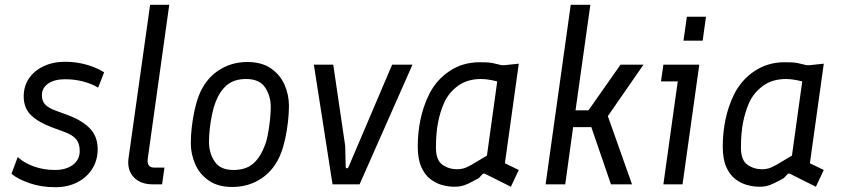

<svg xmlns="http://www.w3.org/2000/svg" viewBox="-20 -770 3533 802"><path d="M211 12Q152 12 103 -5Q54 -22 28 -44L54 -114Q81 -89 122 -74.5Q163 -60 209 -60Q256 -60 284.5 -81.5Q313 -103 313 -139Q313 -171 297.5 -189Q282 -207 249 -219L200 -237Q142 -258 110.5 -288Q79 -318 79 -367Q79 -410 101 -442.5Q123 -475 162.5 -493.5Q202 -512 252 -512Q297 -512 339 -500.5Q381 -489 415 -468L390 -404Q361 -421 326 -430Q291 -439 251 -439Q208 -439 181.5 -421Q155 -403 155 -372Q155 -347 169.5 -332.5Q184 -318 215 -307L264 -289Q323 -267 355.5 -233.5Q388 -200 388 -147Q388 -101 365.5 -65Q343 -29 303 -8.5Q263 12 211 12Z M618 0Q566 0 538 -30.5Q510 -61 517 -110L607 -750H687L597 -106Q595 -89 601.5 -79.5Q608 -70 624 -70H667L657 0Z M950 11Q891 11 852.5 -15.5Q814 -42 795.5 -84Q777 -126 777 -173Q777 -203 781 -238.5Q785 -274 792.5 -308.5Q800 -343 810 -369Q836 -437 890 -474Q944 -511 1013 -511Q1073 -511 1111.5 -484.5Q1150 -458 1168.5 -416Q1187 -374 1187 -327Q1187 -298 1183 -262Q1179 -226 1171.5 -191.5Q1164 -157 1154 -131Q1128 -63 1074 -26Q1020 11 950 11ZM955 -60Q1005 -60 1035 -84.5Q1065 -109 1083 -155Q1092 -174 1098 -204Q1104 -234 1107.5 -266.5Q1111 -299 1111 -323Q1111 -369 1087.5 -404.5Q1064 -440 1008 -440Q959 -440 929 -415.5Q899 -391 881 -345Q873 -325 866.5 -295.5Q860 -266 856.5 -235Q853 -204 853 -177Q853 -131 876.5 -95.5Q900 -60 955 -60Z M1369 0 1291 -500H1372L1422 -160L1424 -73Q1424 -68 1428.5 -67Q1433 -66 1436 -73L1618 -500H1703L1482 0Z M1878 10Q1854 10 1827.5 3Q1801 -4 1777.5 -22Q1754 -40 1739.5 -73Q1725 -106 1725 -158Q1725 -216 1736.5 -271Q1748 -326 1772 -375Q1802 -436 1857.5 -473Q1913 -510 1983 -510Q1998 -510 2010.5 -509.5Q2023 -509 2036 -507L2074 -498Q2081 -497 2090 -498L2147 -504L2089 -88L2147 -60L2114 10L2008 -43Q1999 -48 1994 -41L1980 -26Q1953 -11 1936 -3Q1919 5 1906 7.5Q1893 10 1878 10ZM1889 -63Q1903 -63 1916 -66.5Q1929 -70 1951 -82.5Q1973 -95 2014 -120L2057 -430Q2017 -440 1989 -440Q1932 -440 1892.5 -411Q1853 -382 1834 -338Q1818 -301 1809.5 -257Q1801 -213 1801 -153Q1801 -101 1828 -82Q1855 -63 1889 -63Z M2259 0 2364 -750H2446L2384 -309H2438L2572 -500H2668L2519 -285L2620 0H2532L2450 -239H2374L2341 0Z M2751 0 2811 -430H2741L2751 -500H2901L2831 0ZM2835 -600 2849 -700H2929L2915 -600Z M3152 10Q3128 10 3101.5 3Q3075 -4 3051.5 -22Q3028 -40 3013.5 -73Q2999 -106 2999 -158Q2999 -216 3010.5 -271Q3022 -326 3046 -375Q3076 -436 3131.5 -473Q3187 -510 3257 -510Q3272 -510 3284.5 -509.5Q3297 -509 3310 -507L3348 -498Q3355 -497 3364 -498L3421 -504L3363 -88L3421 -60L3388 10L3282 -43Q3273 -48 3268 -41L3254 -26Q3227 -11 3210 -3Q3193 5 3180 7.5Q3167 10 3152 10ZM3163 -63Q3177 -63 3190 -66.5Q3203 -70 3225 -82.5Q3247 -95 3288 -120L3331 -430Q3291 -440 3263 -440Q3206 -440 3166.5 -411Q3127 -382 3108 -338Q3092 -301 3083.5 -257Q3075 -213 3075 -153Q3075 -101 3102 -82Q3129 -63 3163 -63Z"/></svg>

Font: Finlandica
Style: Italic
Weight: 400
Italic angle: -8°
Designer: Niklas Ekholm, Juho Hiilivirta, Jaakko Suomalainen
Foundry: Helsinki Type Studio
Version: Version 1.064